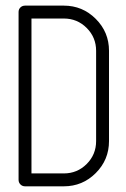

<svg xmlns="http://www.w3.org/2000/svg" viewBox="-20 -656 444 676"><path d="M45.4 -22.9V-613.8Q45.4 -623.5 52 -629.9Q58.6 -636.2 68.4 -636.2H204.6Q270.5 -636.2 317.1 -589.6Q363.8 -543 363.8 -477.1V-159.2Q363.8 -93.3 317.1 -46.6Q270.5 0 204.6 0H68.4Q58.6 0 52 -6.6Q45.4 -13.2 45.4 -22.9ZM90.8 -45.4H204.6Q252 -45.4 285.2 -78.6Q318.4 -111.8 318.4 -159.2V-477.1Q318.4 -524.4 285.2 -557.6Q252 -590.8 204.6 -590.8H90.8Z"/></svg>

Font: OpenGost Type A TT
Style: Regular
Weight: 400
Version: Version 0.3